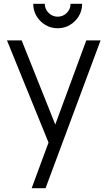

<svg xmlns="http://www.w3.org/2000/svg" viewBox="-20 -753 567 1013"><path d="M220.3 240H147L251.7 -43.3L253 40.7L16.7 -540H94.3L288.3 -54.3H256.3L435.3 -540H510.7ZM284.3 -604Q248.7 -604 219.3 -621.5Q190 -639 172.7 -668.2Q155.3 -697.3 155.3 -733H216.3Q216.3 -705.2 236.4 -685.1Q256.5 -665 284.3 -665Q312.8 -665 332.6 -685.1Q352.3 -705.2 352.3 -733H413.3Q413.3 -697.3 396 -668.2Q378.7 -639 349.3 -621.5Q320 -604 284.3 -604Z"/></svg>

Font: Manrope Variable Light
Style: Regular
Weight: 200
Designer: Mikhail Sharanda
Foundry: Mikhail Sharanda
Version: Version 4.505